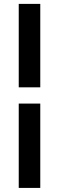

<svg xmlns="http://www.w3.org/2000/svg" viewBox="-20 -730 296 963"><path d="M182 -292H74V-710.5H182ZM182 212.5H74V-210.5H182Z"/></svg>

Font: Anek Bangla Medium SemiBold
Style: Regular
Weight: 600
Version: Version 1.003